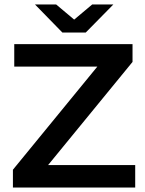

<svg xmlns="http://www.w3.org/2000/svg" viewBox="-20 -842 649 862"><path d="M587 -101V0H38V-80L417 -543H44V-644H575V-564L196 -101ZM489 -822 365 -696H260L137 -822H232L313 -754L394 -822Z"/></svg>

Font: Montserrat Ace
Style: Bold
Weight: 600
Designer: Julieta Ulanovsky
Foundry: Julieta Ulanovsky
Version: Version 1